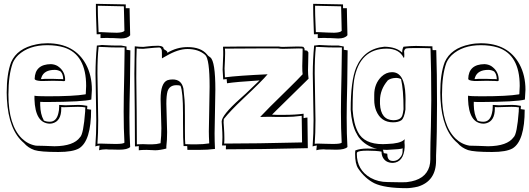

<svg xmlns="http://www.w3.org/2000/svg" viewBox="-20 -751 2765 1003"><path d="M190 -219V-202Q191 -154 208 -124V-122Q221 -115 240 -115Q275 -115 285 -160Q289 -175 289 -193V-203Q311 -201 322 -201Q334 -201 356 -202Q380 -203 391 -203Q409 -203 436 -198Q436 -197 436 -193Q435 -185 435 -181L456 -178Q456 -15 393 24Q360 43 285 43Q191 43 160 33Q126 21 105 -4Q25 -70 16 -233Q15 -251 15 -267Q15 -365 38 -426Q70 -499 169 -519Q197 -525 227 -525Q369 -525 429 -415Q460 -357 460 -282Q460 -274 457 -231Q416 -219 224 -218Q217 -218 212 -218Q197 -218 190 -219ZM160 -233V-251Q173 -248 229 -248Q367 -248 425 -258Q427 -259 428 -259Q430 -289 430 -302Q430 -466 315 -503Q276 -515 227 -515Q131 -515 75 -463Q56 -444 47 -423Q24 -360 24 -257Q24 -97 94 -28Q126 3 168 10Q182 10 212 11Q247 13 265 13Q365 12 398 -34Q416 -49 425 -170Q425 -173 425 -177Q426 -186 426 -190Q411 -193 387 -193Q374 -193 348 -192Q324 -191 315 -191Q303 -191 300 -192V-184Q300 -119 255 -107Q247 -105 240 -105Q164 -107 160 -233ZM281 -406Q317 -382 320 -341V-330Q318 -327 313 -327Q310 -327 302 -328Q278 -329 257 -329Q239 -329 213 -328Q198 -328 192 -328Q162 -330 161 -339Q163 -415 246 -416Q266 -415 281 -406ZM297 -377 296 -378Q282 -386 266 -386Q211 -386 197 -348Q195 -343 194 -338Q197 -338 203 -338Q209 -339 213 -339H257Q269 -339 287 -338Q297 -338 300 -338L310 -337V-341Q309 -364 297 -377Z M481 -731 637 -728V-708H657Q657 -697 658 -654Q660 -591 660 -567Q647 -550 612 -550Q602 -550 573 -552H574Q569 -552 558 -552Q546 -553 540 -553Q519 -553 505 -552V-573Q502 -573 495 -572Q488 -572 485 -572Q485 -592 483 -629Q481 -678 481 -710ZM614 -513 641 -508V-491L661 -488Q661 -430 659 -315Q656 -197 656 -137Q656 -48 660 17Q646 31 602 31Q573 31 558 30H559Q555 30 547 30Q539 29 535 29Q513 29 498 34Q498 32 498 30.5Q498 29 498 27Q498 25 498.5 24Q499 23 499 20Q499 17 499 16.5Q499 16 500 12V9Q485 11 478 14Q483 -53 483 -124Q483 -164 481 -244Q479 -325 479 -366Q479 -437 486 -513Q493 -513 496 -514Q510 -516 512 -516Q517 -516 531 -515Q565 -513 591 -513ZM627 -718 491 -721V-705Q491 -676 493 -632Q495 -598 495 -583H512Q526 -583 555 -581Q580 -580 591 -580Q623 -581 630 -590Q630 -614 628 -678Q627 -711 627 -718ZM631 -503H614H591Q561 -503 528 -505Q509 -506 499 -506H495V-505Q489 -451 489 -368Q489 -328 491 -248Q493 -165 493 -123Q493 -54 489 0Q493 -1 505 -1Q514 -1 539 0Q570 1 584 1Q625 1 630 -6Q626 -77 626 -167Q626 -232 629 -361Q631 -455 631 -500Z M834 -500Q834 -494 846 -488Q852 -484 854 -480V-475Q903 -505 960 -505Q1030 -505 1062 -466Q1065 -463 1067 -460L1079 -451Q1105 -430 1105 -283Q1105 -245 1103 -166Q1101 -90 1101 -55Q1101 -15 1103 27Q1066 32 1019 32H1000H959Q958 24 958 12H939Q936 -20 936 -109V-159Q936 -272 923 -303Q916 -306 902 -306Q865 -306 855 -273Q849 -251 849 -209Q849 -183 851 -134Q853 -85 853 -61Q853 -18 849 14V25Q814 34 791 34Q784 34 769 33Q753 32 745 32Q719 32 705 34V12Q701 13 694.5 13.5Q688 14 685 14Q685 -50 684 -175Q682 -302 682 -366Q682 -420 684 -509Q709 -506 729 -506Q734 -506 746 -508Q775 -512 806 -512Q832 -511 834 -500ZM826 -446Q826 -485 825 -489Q821 -502 812 -503Q797 -503 738 -497Q733 -496 729 -496Q704 -496 694 -498Q692 -462 692 -346Q692 -286 694 -169Q695 -55 695 3Q708 2 727 2Q738 2 755 3Q768 3 775 3Q797 3 819 -3V-7Q823 -41 823 -81Q823 -106 821 -157Q819 -208 819 -233Q819 -318 855 -332Q867 -336 882 -336Q928 -336 938 -289Q939 -284 944 -230Q946 -212 946 -147V-73Q946 -12 948 2Q960 2 980 3Q997 3 1006 3Q1042 3 1073 -2Q1071 -40 1071 -65Q1071 -101 1073 -178Q1075 -260 1075 -298Q1075 -443 1052 -464Q1017 -495 959 -495Q911 -495 849 -459Q846 -458 840 -454Q830 -448 826 -446Z M1585 -486 1591 -477Q1591 -459 1590 -426Q1589 -398 1589 -385Q1589 -360 1592 -340Q1582 -330 1422 -173Q1410 -161 1401 -152Q1411 -151 1427 -151H1465Q1523 -151 1566 -157V-134Q1570 -134 1576 -136Q1583 -137 1586 -137Q1586 -112 1587 -58Q1588 -3 1588 23Q1340 29 1160 29Q1160 26 1160 19Q1161 12 1161 9H1140Q1142 -17 1142 -35Q1142 -57 1140 -85Q1138 -105 1138 -116Q1138 -149 1234 -235Q1260 -258 1264 -262Q1336 -331 1336 -331Q1210 -323 1166 -316Q1164 -330 1164 -338Q1160 -338 1155 -337Q1149 -336 1146 -336Q1143 -384 1143 -387Q1143 -402 1144.5 -425.5Q1146 -449 1146 -462Q1146 -467 1146 -481Q1145 -499 1145 -507Q1176 -507 1241 -508Q1298 -508 1322 -508H1436Q1447 -506 1456 -506Q1466 -506 1492 -507Q1520 -508 1532 -508Q1562 -508 1565 -506L1571 -497V-488Q1578 -488 1585 -486ZM1561 -497Q1557 -498 1541 -498Q1530 -498 1501 -497Q1471 -496 1458 -496Q1446 -496 1433 -498Q1401 -498 1322 -498Q1214 -497 1155 -497Q1155 -491 1156 -481Q1156 -473 1156 -470Q1156 -456 1155 -434Q1153 -408 1153 -393Q1153 -383 1155 -347Q1224 -356 1378 -363Q1349 -328 1251 -236Q1182 -171 1149 -129Q1148 -121 1148 -111Q1148 -101 1150 -83Q1152 -55 1152 -34Q1152 -29 1152 -18Q1151 -7 1151 -1Q1313 -1 1558 -7Q1558 -31 1557 -80Q1556 -125 1556 -146Q1512 -140 1468 -140Q1454 -140 1428 -140Q1400 -141 1387 -141Q1354 -141 1339 -140Q1370 -174 1491 -292Q1534 -334 1561 -363Q1559 -375 1559 -406Q1559 -419 1560 -446Q1561 -479 1561 -497Z M1616 -731 1772 -728V-708H1792Q1792 -697 1793 -654Q1795 -591 1795 -567Q1782 -550 1747 -550Q1737 -550 1708 -552H1709Q1704 -552 1693 -552Q1681 -553 1675 -553Q1654 -553 1640 -552V-573Q1637 -573 1630 -572Q1623 -572 1620 -572Q1620 -592 1618 -629Q1616 -678 1616 -710ZM1749 -513 1776 -508V-491L1796 -488Q1796 -430 1794 -315Q1791 -197 1791 -137Q1791 -48 1795 17Q1781 31 1737 31Q1708 31 1693 30H1694Q1690 30 1682 30Q1674 29 1670 29Q1648 29 1633 34Q1633 32 1633 30.5Q1633 29 1633 27Q1633 25 1633.5 24Q1634 23 1634 20Q1634 17 1634 16.5Q1634 16 1635 12V9Q1620 11 1613 14Q1618 -53 1618 -124Q1618 -164 1616 -244Q1614 -325 1614 -366Q1614 -437 1621 -513Q1628 -513 1631 -514Q1645 -516 1647 -516Q1652 -516 1666 -515Q1700 -513 1726 -513ZM1762 -718 1626 -721V-705Q1626 -676 1628 -632Q1630 -598 1630 -583H1647Q1661 -583 1690 -581Q1715 -580 1726 -580Q1758 -581 1765 -590Q1765 -614 1763 -678Q1762 -711 1762 -718ZM1766 -503H1749H1726Q1696 -503 1663 -505Q1644 -506 1634 -506H1630V-505Q1624 -451 1624 -368Q1624 -328 1626 -248Q1628 -165 1628 -123Q1628 -54 1624 0Q1628 -1 1640 -1Q1649 -1 1674 0Q1705 1 1719 1Q1760 1 1765 -6Q1761 -77 1761 -167Q1761 -232 1764 -361Q1766 -455 1766 -500Z M2239 -509Q2239 -506 2239 -499Q2240 -492 2240 -489H2259Q2263 -371 2263 -207Q2263 -52 2258 63V87Q2258 195 2163 224Q2146 228 2130 230Q2115 232 2105 232Q1989 232 1935 206Q1886 181 1851 129Q1835 105 1835 52Q1835 40 1836 35Q1861 25 1899 25Q1940 25 1950 27Q1889 12 1854 -34Q1846 -46 1841 -57V-56Q1817 -103 1812 -177Q1812 -330 1841 -399Q1883 -497 1988 -507Q2050 -506 2081 -476Q2081 -495 2088 -507Q2124 -511 2153 -511Q2166 -511 2193 -510Q2223 -509 2239 -509ZM2108 200Q2202 189 2223 119Q2228 101 2228 81V53Q2228 4 2231 -90Q2233 -182 2233 -227Q2233 -382 2229 -499Q2215 -499 2187 -500Q2159 -500 2145 -500Q2106 -500 2099 -497Q2092 -491 2091 -484L2092 -467V-458Q2092 -450 2090 -449Q2088 -450 2088 -450Q2066 -496 2001 -497Q1858 -497 1830 -334Q1822 -284 1822 -178Q1827 -105 1850 -61Q1882 2 1980 2Q1988 1 2005 1Q2069 -1 2090 -20Q2092 -22 2094 -24Q2093 -16 2093 -6Q2093 -1 2094 7Q2094 14 2094 18Q2089 96 2033 100Q1991 100 1977 65Q1973 54 1973 41Q1944 36 1899 36Q1851 36 1845 46Q1844 50 1844 52Q1844 137 1916 178Q1956 200 2005 200Q2027 200 2060 201Q2080 201 2088 201Q2105 201 2108 200ZM1935 -228V-256Q1935 -313 1972 -350Q1997 -374 2028 -374Q2094 -374 2098 -254Q2099 -236 2098 -203Q2098 -186 2098 -179Q2092 -135 2077 -123Q2061 -112 2033 -112Q1970 -112 1945 -173Q1935 -199 1935 -228ZM1965 -225V-208Q1969 -125 2034 -123Q2074 -123 2082 -149Q2085 -158 2088 -180Q2088 -283 2075 -338Q2063 -344 2048 -344Q2019 -343 2003 -329L2005 -330Q1965 -283 1965 -225ZM2083 40Q2083 38 2083 32Q2084 26 2084 24Q2070 29 2016 31Q2007 31 2001 32Q1987 32 1980 31Q1981 31 1984 45Q1984 48 1985 49Q1995 50 2003 52Q2003 85 2024 89Q2029 90 2033 90Q2059 90 2075 66Q2083 54 2083 40Z M2455 -219V-202Q2456 -154 2473 -124V-122Q2486 -115 2505 -115Q2540 -115 2550 -160Q2554 -175 2554 -193V-203Q2576 -201 2587 -201Q2599 -201 2621 -202Q2645 -203 2656 -203Q2674 -203 2701 -198Q2701 -197 2701 -193Q2700 -185 2700 -181L2721 -178Q2721 -15 2658 24Q2625 43 2550 43Q2456 43 2425 33Q2391 21 2370 -4Q2290 -70 2281 -233Q2280 -251 2280 -267Q2280 -365 2303 -426Q2335 -499 2434 -519Q2462 -525 2492 -525Q2634 -525 2694 -415Q2725 -357 2725 -282Q2725 -274 2722 -231Q2681 -219 2489 -218Q2482 -218 2477 -218Q2462 -218 2455 -219ZM2425 -233V-251Q2438 -248 2494 -248Q2632 -248 2690 -258Q2692 -259 2693 -259Q2695 -289 2695 -302Q2695 -466 2580 -503Q2541 -515 2492 -515Q2396 -515 2340 -463Q2321 -444 2312 -423Q2289 -360 2289 -257Q2289 -97 2359 -28Q2391 3 2433 10Q2447 10 2477 11Q2512 13 2530 13Q2630 12 2663 -34Q2681 -49 2690 -170Q2690 -173 2690 -177Q2691 -186 2691 -190Q2676 -193 2652 -193Q2639 -193 2613 -192Q2589 -191 2580 -191Q2568 -191 2565 -192V-184Q2565 -119 2520 -107Q2512 -105 2505 -105Q2429 -107 2425 -233ZM2546 -406Q2582 -382 2585 -341V-330Q2583 -327 2578 -327Q2575 -327 2567 -328Q2543 -329 2522 -329Q2504 -329 2478 -328Q2463 -328 2457 -328Q2427 -330 2426 -339Q2428 -415 2511 -416Q2531 -415 2546 -406ZM2562 -377 2561 -378Q2547 -386 2531 -386Q2476 -386 2462 -348Q2460 -343 2459 -338Q2462 -338 2468 -338Q2474 -339 2478 -339H2522Q2534 -339 2552 -338Q2562 -338 2565 -338L2575 -337V-341Q2574 -364 2562 -377Z"/></svg>

Font: Londrina Shadow
Style: Regular
Weight: 400
Designer: Marcelo Magalhaes
Foundry: Marcelo Magalhães
Version: Version 1.001 2011